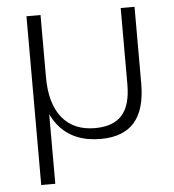

<svg xmlns="http://www.w3.org/2000/svg" viewBox="-52 -588 738 816"><g transform="rotate(-5 317.0 -180.0)"><path d="M552 -540V-213Q552 -102 504.5 -47.5Q457 7 360 7Q245 7 183 -66.5Q121 -140 121 -276L120 -337L151 -275Q151 -162 200 -101.5Q249 -41 340 -41Q418 -41 455.5 -83Q493 -125 493 -214V-540ZM151 -540V-186V180H91V-540Z"/></g></svg>

Font: Pathway Extreme 28pt ExtraLight
Style: Regular
Weight: 250
Designer: Eduardo Rodriguez Tunni
Foundry: Eduardo Rodriguez Tunni
Version: Version 1.001;gftools[0.9.26]